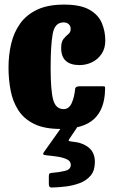

<svg xmlns="http://www.w3.org/2000/svg" viewBox="-20 -558 507 857"><path d="M18 -256.5Q18 -312.5 30 -363.2Q42 -414 70.2 -453.2Q98.5 -492.5 146.2 -515Q194 -537.5 266 -537.5Q339 -537.5 379 -514.8Q419 -492 434.5 -455.2Q450 -418.5 450 -377Q450 -342 433.5 -317.5Q417 -293 390.8 -280.2Q364.5 -267.5 335.5 -267.5Q253 -267.5 253 -343.5Q253 -371.5 263.5 -384.2Q274 -397 284.8 -405.5Q295.5 -414 295.5 -429Q295.5 -441.5 287 -449.8Q278.5 -458 263.5 -458Q224.5 -458 215.2 -406.8Q206 -355.5 206 -256.5Q206 -151.5 217.8 -111.2Q229.5 -71 264 -71Q288 -71 300 -97.8Q312 -124.5 315.5 -161.5Q316.5 -173 337 -173H435.5Q447 -173 448.2 -170.8Q449.5 -168.5 449 -159Q447.5 -71 399.8 -26.8Q352 17.5 249.5 17.5Q177.5 17.5 132 -5Q86.5 -27.5 61.8 -66Q37 -104.5 27.5 -153.8Q18 -203 18 -256.5ZM198 264.5V227Q198 218.5 202 216Q206 213.5 213.5 213.5Q244 211 270 204.8Q296 198.5 296 178Q296 161.5 278.8 153.2Q261.5 145 236.8 141.2Q212 137.5 189.5 135.5Q175 134 173.2 130.8Q171.5 127.5 176 121L255.5 9Q258.5 4 268 4H310.5Q322 4 324 6Q326 8 322 14L292 58.5Q285.5 67 286.8 70Q288 73 301.5 74Q348 78 375.8 100.5Q403.5 123 403.5 165Q403.5 203 384.8 225.5Q366 248 336.2 259.2Q306.5 270.5 273.2 274.5Q240 278.5 210.5 279Q198 279.5 198 264.5Z"/></svg>

Font: Besley* Condensed Heavy
Style: Regular
Weight: 800
Width: 3
Designer: Owen Earl
Foundry: indestructible type*
Version: Version 3.000; ttfautohint (v1.8.3)